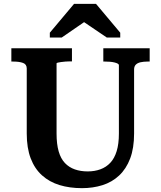

<svg xmlns="http://www.w3.org/2000/svg" viewBox="-20 -961 836 998"><path d="M274 -267Q274 -212 285 -174Q296 -136 317.5 -113.5Q339 -91 369 -80.5Q399 -70 436 -70Q472 -70 502 -81Q532 -92 553.5 -115Q575 -138 586.5 -175.5Q598 -213 598 -267V-622Q598 -627 591.5 -630.5Q585 -634 574.5 -636.5Q564 -639 551.5 -640Q539 -641 526 -641H517V-710H758V-641H747Q727 -641 711 -637.5Q695 -634 686 -625Q677 -616 677 -600V-267Q677 -191 656.5 -137Q636 -83 599 -48.5Q562 -14 512.5 1.5Q463 17 406 17Q342 17 289.5 1Q237 -15 198.5 -49.5Q160 -84 139.5 -138Q119 -192 119 -267V-605Q119 -627 99.5 -634Q80 -641 49 -641H39V-710H354V-642H344Q333 -642 320.5 -641Q308 -640 297.5 -638.5Q287 -637 280.5 -635.5Q274 -634 274 -631ZM479 -941H365L239 -791V-766H301L455 -872L380 -871L535 -766H605V-791Z"/></svg>

Font: Roboto Serif SemiBold
Style: Regular
Weight: 600
Designer: Greg Gazdowicz
Foundry: Commercial Type
Version: Version 1.008